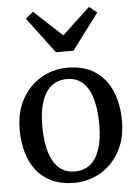

<svg xmlns="http://www.w3.org/2000/svg" viewBox="-59 -911 687 967"><g transform="rotate(-5 284.5 -427.5)"><path d="M26 -279.3Q26 -349.6 48 -403.7Q70.1 -457.8 107.8 -494.8Q145.5 -531.8 192.6 -550.9Q239.8 -570 290.2 -570Q377.9 -570 433.8 -531.6Q489.7 -493.2 516.6 -427.4Q543.4 -361.7 543.4 -279.7Q543.4 -209.2 521.3 -154.8Q499.3 -100.5 461.6 -63.6Q423.9 -26.7 376.7 -7.9Q329.5 11 279.1 11Q213.5 11 165.6 -11.1Q117.7 -33.1 86.8 -72.5Q56 -112 41 -164.9Q26 -217.8 26 -279.3ZM285.3 -45.9Q330.6 -45.9 362.4 -70.9Q394.2 -96 411 -146.3Q427.9 -196.6 427.9 -272Q427.9 -323.5 420.1 -367.5Q412.3 -411.5 395.6 -444.2Q378.9 -476.9 351.7 -495Q324.5 -513.1 285.3 -513.1Q239.8 -513.1 207.6 -488.1Q175.4 -463 158.3 -413Q141.2 -362.9 141.2 -287Q141.2 -235 149.3 -191Q157.4 -147 174.5 -114.4Q191.6 -81.8 219 -63.8Q246.5 -45.9 285.3 -45.9ZM144.9 -865.4 286.6 -733.8 427.9 -865.6 466.9 -833.6 331.1 -652.5H242.1L106.1 -833.8Z"/></g></svg>

Font: Merriweather 7pt Light
Style: Regular
Weight: 300
Designer: Eben Sorkin
Foundry: Eben Sorkin
Version: Version 2.200;gftools[0.9.31]